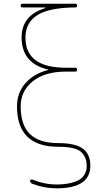

<svg xmlns="http://www.w3.org/2000/svg" viewBox="-20 -770 540 1020"><path d="M236.3 -398.4Q237.3 -398.4 237.3 -399.4Q237.3 -400.4 236.3 -400.4Q95.7 -432.6 94.7 -570.3Q94.7 -688.5 219.7 -726.6Q220.7 -726.6 220.7 -728.5Q220.7 -729.5 219.7 -730.5H99.6Q89.8 -730.5 89.8 -740.2Q89.8 -750 99.6 -750H379.9Q389.6 -750 389.6 -740.2Q389.6 -730.5 380.9 -730.5Q241.2 -729.5 178.2 -689.5Q115.2 -649.4 115.2 -570.3Q115.2 -410.2 330.1 -410.2H379.9Q389.6 -410.2 389.6 -399.9Q389.6 -389.6 379.9 -389.6H330.1Q217.8 -389.6 153.8 -337.9Q89.8 -286.1 89.8 -205.1Q89.8 -105.5 139.2 -57.6Q188.5 -9.8 290 -9.8Q379.9 -9.8 419.9 19.5Q460 48.8 460 110.4Q460 230.5 280.3 230.5Q213.9 230.5 151.4 206.1Q140.6 202.1 139.6 191.4Q139.6 187.5 143.6 185.1Q147.5 182.6 151.4 183.6Q215.8 210 280.3 210Q325.2 210 357.4 201.7Q389.6 193.4 405.3 182.6Q420.9 171.9 429.7 155.3Q438.5 138.7 439.5 130.4Q440.4 122.1 440.4 110.4Q440.4 63.5 410.2 36.6Q379.9 9.8 290 9.8Q70.3 9.8 70.3 -205.1Q70.3 -276.4 114.7 -327.6Q159.2 -378.9 236.3 -398.4Z"/></svg>

Font: Rounded-X Mgen+ 2m thin
Style: Regular
Weight: 100
Designer: [Source Han Sans]
Ryoko NISHIZUKA  (kana & ideographs); Paul D. Hunt (Latin, Greek & Cyrillic); Wenlong ZHANG  (bopomofo
Version: Version 1.059.20150602